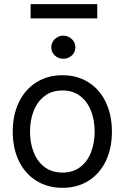

<svg xmlns="http://www.w3.org/2000/svg" viewBox="-20 -903 607 934"><path d="M42 -262.7Q42 -344.2 72.3 -406.5Q102.5 -468.8 157.5 -502.9Q212.4 -537.1 284.2 -537.1Q355.5 -537.1 409.9 -502.9Q464.4 -468.8 494.4 -406.5Q524.4 -344.2 524.4 -262.7Q524.4 -181.2 494.4 -119.1Q464.4 -57.1 409.9 -23.2Q355.5 10.7 284.2 10.7Q212.4 10.7 157.5 -23.2Q102.5 -57.1 72.3 -119.1Q42 -181.2 42 -262.7ZM440.4 -262.7Q440.4 -317.4 423.1 -362.8Q405.8 -408.2 370.6 -435.5Q335.4 -462.9 284.2 -462.9Q231.9 -462.9 196.5 -435.5Q161.1 -408.2 143.6 -362.8Q126 -317.4 126 -262.7Q126 -208 143.6 -162.8Q161.1 -117.7 196.5 -90.6Q231.9 -63.5 284.2 -63.5Q335.4 -63.5 370.6 -90.6Q405.8 -117.7 423.1 -162.8Q440.4 -208 440.4 -262.7ZM229.5 -672.9Q229.5 -688 237.3 -700.9Q245.1 -713.9 258.8 -721.7Q272.5 -729.5 288.1 -729.5Q303.7 -729.5 317.4 -721.7Q331.1 -713.9 338.9 -700.9Q346.7 -688 346.7 -672.9Q346.7 -649.4 329.6 -633.3Q312.5 -617.2 288.1 -617.2Q263.7 -617.2 246.6 -633.3Q229.5 -649.4 229.5 -672.9ZM453.1 -813.5H128.9V-882.8H453.1Z"/></svg>

Font: Pretendard JP
Style: Regular
Weight: 400
Designer: Base glyphs from Inter by Rasmus Andersson; Hangeul glyphs from Noto Sans CJK(Source Han Sans) by Jang Soo-young and Kan
Foundry: Kil Hyung-jin
Version: Version 1.309